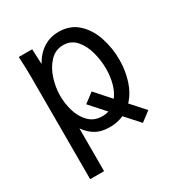

<svg xmlns="http://www.w3.org/2000/svg" viewBox="-175 -687 949 1004"><g transform="rotate(-30 300.0 -185.0)"><path d="M390 -11Q352 6 305 6Q257.5 6 224.2 -12Q191 -30 163.5 -68V190H79.5V-428Q79.5 -482.5 76 -540L75.5 -550H156.5L160.5 -459Q188.5 -508.5 229 -534.2Q269.5 -560 321.5 -560Q390.5 -560 436.2 -517.8Q482 -475.5 503.2 -410.2Q524.5 -345 524.5 -275.5Q524.5 -211 505.8 -152Q487 -93 449.5 -53.5L523.5 29L465.5 73ZM338.5 -69 257.5 -159.5 315.5 -203.5 396.5 -112.5Q418.5 -141 429.5 -182Q440.5 -223 440.5 -268.5Q440.5 -318.5 427.2 -369Q414 -419.5 384 -453.8Q354 -488 307 -488Q260 -488 227 -453.2Q194 -418.5 177.8 -366.8Q161.5 -315 161.5 -264.5Q161.5 -219 175.2 -172.5Q189 -126 220.2 -94.5Q251.5 -63 300 -63Q320.5 -63 338.5 -69Z"/></g></svg>

Font: JuliaMono
Style: Regular
Weight: 400
Monospace: yes
Designer: cormullion
Foundry: corm
Version: Version 0.055; ttfautohint (v1.8.4)